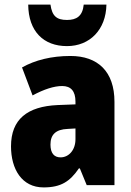

<svg xmlns="http://www.w3.org/2000/svg" viewBox="-20 -807 573 837"><path d="M444 -787H345C340 -736 313 -720 272 -720C227 -720 207 -737 200 -787H103C104 -670 170 -606 272 -606C371 -606 442 -677 444 -787ZM287 -563C204 -563 133 -545 76 -513L122 -391C172 -418 216 -432 251 -432C289 -432 309 -410 309 -364V-352L231 -349C99 -343 28 -287 28 -169C28 -70 75 10 170 10C246 10 285 -16 324 -73H328L358 0H479V-363C479 -496 406 -563 287 -563ZM275 -245 309 -247V-200C309 -153 280 -121 244 -121C216 -121 200 -139 200 -177C200 -220 223 -243 275 -245Z"/></svg>

Font: Noto Sans Devanagari Condensed Black
Style: Regular
Weight: 900
Width: 3
Designer: Jelle Bosma - Monotype Design Team
Foundry: Monotype Imaging Inc.
Version: Version 2.004